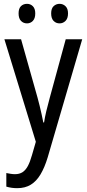

<svg xmlns="http://www.w3.org/2000/svg" viewBox="-20 -742 452 1002"><path d="M3 -537H90L176 -232Q182 -211 187 -189.5Q192 -168 197 -146.5Q202 -125 206 -103H210Q214 -130 222 -163.5Q230 -197 240 -233L323 -537H409L229 79Q213 132 191.5 168Q170 204 140.5 222Q111 240 70 240Q54 240 40.5 238Q27 236 13 232V161Q23 163 35 165Q47 167 58 167Q81 167 97 157Q113 147 125 125Q137 103 147 67L167 -2ZM77 -672Q77 -698 89.5 -710Q102 -722 121 -722Q139 -722 151.5 -709.5Q164 -697 164 -672Q164 -646 151.5 -633Q139 -620 121 -620Q102 -620 89.5 -633Q77 -646 77 -672ZM247 -672Q247 -698 260 -710Q273 -722 291 -722Q309 -722 322 -709.5Q335 -697 335 -672Q335 -646 322 -633Q309 -620 291 -620Q272 -620 259.5 -633Q247 -646 247 -672Z"/></svg>

Font: Noto Sans Arabic Condensed
Style: Regular
Weight: 400
Width: 3
Designer: Monotype Design Team, Nadine Chahine, Nizar Qandah and Khaled Hosny
Foundry: Monotype Imaging Inc.
Version: Version 2.012